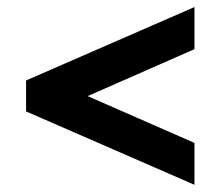

<svg xmlns="http://www.w3.org/2000/svg" viewBox="-20 -616 618 539"><path d="M53.2 -303.2V-390.1L525.9 -596.2V-478L226.1 -346.2L525.9 -214.8V-97.2Z"/></svg>

Font: LT Superior
Style: Bold
Weight: 400
Designer: Daniel Lyons
Foundry: LyonsType
Version: Version 1.000